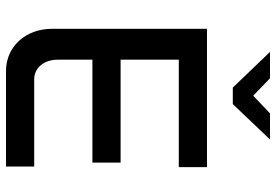

<svg xmlns="http://www.w3.org/2000/svg" viewBox="-160 -760 920 640"><g transform="rotate(90 300.0 -440.0)"><path d="M76 -670V-153C76 -67 134 0 217 0H535V-94H244C206 -94 179 -127 179 -172V-288H522V-382H179V-576H537V-670ZM153 -880 272 -756H327L445 -880H358L299 -824L241 -880Z"/></g></svg>

Font: LT Wave Mono Medium
Style: Regular
Weight: 500
Designer: Daniel Lyons
Version: Version 2.5 (Glyphs App)